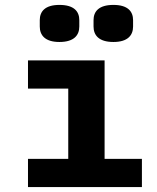

<svg xmlns="http://www.w3.org/2000/svg" viewBox="-20 -762 640 782"><path d="M94 0H558V-115H406V-516H94V-401H258V-115H94ZM222 -591C282 -591 303 -619 303 -654V-680C303 -715 282 -742 222 -742C163 -742 142 -715 142 -680V-654C142 -619 163 -591 222 -591ZM442 -591C501 -591 522 -619 522 -654V-680C522 -715 501 -742 442 -742C382 -742 361 -715 361 -680V-654C361 -619 382 -591 442 -591Z"/></svg>

Font: IBM Plex Mono
Style: Bold
Weight: 700
Monospace: yes
Designer: Mike Abbink, Paul van der Laan, Pieter van Rosmalen
Foundry: Bold Monday
Version: Version 2.004